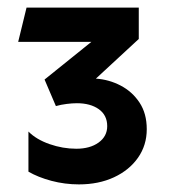

<svg xmlns="http://www.w3.org/2000/svg" viewBox="-20 -836 452 505"><path d="M187.5 -351Q150.5 -351 115.1 -360.4Q79.8 -369.9 54.8 -384.5V-490Q75.4 -469.2 110.2 -457Q145.1 -444.8 180.8 -444.8Q216.8 -444.8 239.4 -461.1Q262 -477.5 262 -504.2Q262 -533 239.9 -548.8Q217.8 -564.5 182.2 -564.5Q169.9 -564.5 155.1 -562.6Q140.4 -560.8 127 -557L97.2 -626.8L220.2 -725.8H27.8L49.8 -816H345V-733.5L232.2 -629.2Q266.6 -626.9 297.2 -611Q327.8 -595.1 346.9 -566.3Q366 -537.5 366 -496.2Q366 -454 343 -421.2Q320 -388.4 279.8 -369.7Q239.5 -351 187.5 -351Z"/></svg>

Font: Geologica-Sharp
Style: Regular
Weight: 100
Designer: Sindre Bremnes, Frode Helland
Foundry: Monokrom Skriftforlag AS
Version: Version 1.010;gftools[0.9.28]